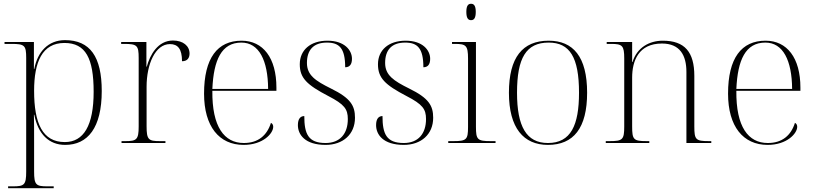

<svg xmlns="http://www.w3.org/2000/svg" viewBox="-20 -759 4321 1019"><path d="M23 240H265V230H231C171 230 161 222 161 151V2C161 -63 161 -121 160 -150H162C182 -47 240 10 326 10C446 10 520 -81 520 -276C520 -458 458 -546 325 -546C236 -546 179 -484 162 -393H160V-536H4V-526H41C111 -526 119 -518 119 -451V152C119 222 109 230 49 230H23ZM324 -5C206 -5 161 -104 161 -277C161 -430 204 -531 322 -531C435 -531 477 -449 477 -272C477 -93 424 -5 324 -5Z M625 0H858V-10H828C768 -10 758 -18 758 -89V-299C758 -418 804 -525 882 -525C924 -525 946 -499 946 -434C975 -434 986 -452 986 -475C986 -515 952 -544 898 -544C818 -544 776 -468 759 -405H757V-536H623V-526H638C708 -526 716 -518 716 -451V-88C716 -18 705 -10 646 -10H625Z M1273 10C1376 10 1430 -51 1430 -86C1430 -96 1426 -103 1418 -107C1397 -40 1350 0 1274 0C1170 0 1105 -86 1107 -277H1447V-294C1447 -452 1376 -543 1262 -543C1134 -543 1063 -451 1063 -262C1063 -88 1143 10 1273 10ZM1403 -287H1107C1114 -440 1155 -533 1261 -533C1355 -533 1402 -438 1403 -287Z M1708 10C1800 10 1864 -46 1864 -134C1864 -198 1841 -238 1737 -289C1654 -330 1609 -360 1609 -425C1609 -493 1643 -533 1715 -533C1780 -533 1812 -504 1812 -402C1837 -402 1848 -419 1848 -447C1848 -492 1809 -543 1718 -543C1627 -543 1571 -493 1571 -418C1571 -345 1608 -309 1723 -249C1808 -205 1826 -180 1826 -127C1826 -50 1785 0 1708 0C1616 0 1595 -48 1595 -143C1575 -143 1561 -129 1561 -95C1561 -45 1598 10 1708 10Z M2123 10C2215 10 2279 -46 2279 -134C2279 -198 2256 -238 2152 -289C2069 -330 2024 -360 2024 -425C2024 -493 2058 -533 2130 -533C2195 -533 2227 -504 2227 -402C2252 -402 2263 -419 2263 -447C2263 -492 2224 -543 2133 -543C2042 -543 1986 -493 1986 -418C1986 -345 2023 -309 2138 -249C2223 -205 2241 -180 2241 -127C2241 -50 2200 0 2123 0C2031 0 2010 -48 2010 -143C1990 -143 1976 -129 1976 -95C1976 -45 2013 10 2123 10Z M2480 -652C2495 -652 2505 -662 2505 -696C2505 -729 2495 -739 2480 -739C2465 -739 2455 -729 2455 -696C2455 -662 2465 -652 2480 -652ZM2359 0H2610V-10H2584C2514 -10 2506 -18 2506 -86V-536H2379V-526H2394C2453 -526 2464 -518 2464 -448V-85C2464 -18 2456 -10 2386 -10H2359Z M2888 10C3024 10 3096 -79 3096 -267C3096 -458 3022 -543 2892 -543C2753 -543 2681 -454 2681 -267C2681 -79 2759 10 2888 10ZM2888 0C2773 0 2724 -89 2724 -267C2724 -451 2772 -533 2892 -533C3004 -533 3053 -455 3053 -267C3053 -95 3010 0 2888 0Z M3195 0H3426V-10H3412C3342 -10 3335 -18 3335 -88V-347C3335 -436 3369 -528 3493 -528C3589 -528 3623 -465 3623 -377V0H3755V-10H3742C3672 -10 3665 -18 3665 -88V-356C3665 -483 3614 -543 3498 -543C3426 -543 3361 -507 3337 -430H3335V-536H3200V-526H3223C3283 -526 3293 -517 3293 -449V-88C3293 -18 3285 -10 3215 -10H3195Z M4054 10C4157 10 4211 -51 4211 -86C4211 -96 4207 -103 4199 -107C4178 -40 4131 0 4055 0C3951 0 3886 -86 3888 -277H4228V-294C4228 -452 4157 -543 4043 -543C3915 -543 3844 -451 3844 -262C3844 -88 3924 10 4054 10ZM4184 -287H3888C3895 -440 3936 -533 4042 -533C4136 -533 4183 -438 4184 -287Z"/></svg>

Font: Noto Serif Display ExtraLight
Style: Regular
Weight: 200
Designer: Monotype Design Team
Foundry: Monotype Imaging Inc.
Version: Version 2.009